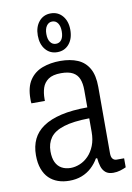

<svg xmlns="http://www.w3.org/2000/svg" viewBox="-87 -816 608 883"><g transform="rotate(-10 217.0 -374.5)"><path d="M165 12Q136 12 112 3.5Q88 -5 70.5 -22Q53 -39 43 -66Q33 -93 33 -130Q33 -172 48.5 -204.5Q64 -237 97 -259.5Q130 -282 181.5 -294Q233 -306 304 -306V-387Q304 -418 295.5 -439Q287 -460 267 -471Q247 -482 212 -482Q173 -482 152.5 -467.5Q132 -453 124.5 -430Q117 -407 117 -379V-369H54Q53 -374 53 -379Q53 -384 53 -390Q53 -445 75 -477.5Q97 -510 134.5 -524Q172 -538 218 -538Q265 -538 299 -523.5Q333 -509 351.5 -476.5Q370 -444 370 -390V-80Q370 -62 377 -54Q384 -46 395 -46H430V-4Q417 2 402 6.5Q387 11 370 11Q347 11 334 0Q321 -11 315.5 -29Q310 -47 308 -68H302Q289 -45 269 -26.5Q249 -8 223 2Q197 12 165 12ZM181 -45Q202 -45 224 -54Q246 -63 264 -81.5Q282 -100 293 -127.5Q304 -155 304 -191V-255Q229 -254 184.5 -240Q140 -226 121 -199.5Q102 -173 102 -136Q102 -105 111.5 -85Q121 -65 139 -55Q157 -45 181 -45ZM213 -580Q179 -580 158 -605Q137 -630 137 -671Q137 -711 158 -736Q179 -761 213 -761Q247 -761 268 -736Q289 -711 289 -671Q289 -630 268 -605Q247 -580 213 -580ZM213 -619Q230 -619 239.5 -632.5Q249 -646 249 -671Q249 -695 239.5 -709Q230 -723 213 -723Q197 -723 187 -709Q177 -695 177 -671Q177 -646 187 -632.5Q197 -619 213 -619Z"/></g></svg>

Font: Archivo Condensed Light
Style: Regular
Weight: 300
Width: 3
Designer: Hector Gatti
Foundry: Omnibus-Type
Version: Version 2.001